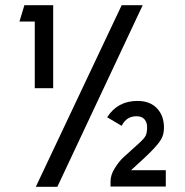

<svg xmlns="http://www.w3.org/2000/svg" viewBox="-20 -720 714 740"><path d="M114 -380V-637H55L74 -700H185V-380ZM619 -1H406V-21Q406 -46 422.5 -72Q439 -98 454 -112Q469 -126 517 -169Q537 -187 542 -198.5Q547 -210 547 -230Q547 -248 537 -260Q527 -272 506 -272Q467 -272 449 -235L393 -268Q433 -331 510 -331Q558 -331 585 -302.5Q612 -274 612 -228Q612 -202 601 -183Q590 -164 559 -133Q539 -113 514.5 -91Q490 -69 485 -64H619ZM449 -700H530L201 0H118Z"/></svg>

Font: Baumans
Style: Regular
Weight: 400
Designer: Henadij Zarechnjuk
Foundry: Cyreal (www.cyreal.org)
Version: Version 001.002